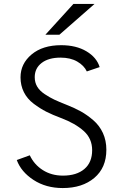

<svg xmlns="http://www.w3.org/2000/svg" viewBox="-20 -941 634 973"><path d="M210 -765 352 -921H459L281 -765ZM298 12Q213 12 150 -29Q87 -70 65 -130L131 -154Q153 -107 197 -79Q241 -51 299 -51Q368 -51 407.5 -84.5Q447 -118 447 -180Q447 -239 404 -277.5Q361 -316 289 -343Q246 -359 214.5 -375Q183 -391 150.5 -415.5Q118 -440 101 -474Q84 -508 84 -549Q84 -618 140 -665Q196 -712 290 -712Q366 -712 418 -681Q470 -650 485 -601L420 -579Q406 -609 371.5 -629Q337 -649 287 -649Q226 -649 191 -622Q156 -595 156 -550Q156 -523 168.5 -502Q181 -481 206.5 -464Q232 -447 255.5 -436Q279 -425 317 -410Q358 -394 389.5 -376.5Q421 -359 452.5 -332Q484 -305 501.5 -267Q519 -229 519 -182Q519 -91 458 -39.5Q397 12 298 12Z"/></svg>

Font: Overpass Light
Style: Regular
Weight: 300
Designer: Delve Withrington, Thomas Jockin
Foundry: Delve Fonts
Version: Version 3.000;DELV;Overpass